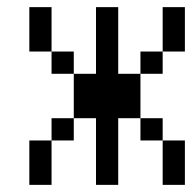

<svg xmlns="http://www.w3.org/2000/svg" viewBox="-20 -520 540 540"><path d="M62.5 -125Q62.5 -125 62.5 0H125Q125 0 125 -125ZM250 -187.5V0H312.5V-187.5H375V-125H437.5Q437.5 -125 437.5 0H500Q500 0 500 -125H437.5V-187.5H375Q375 -187.5 375 -312.5H312.5V-500H250V-312.5H187.5Q187.5 -312.5 187.5 -187.5H125V-125H187.5V-187.5ZM187.5 -312.5V-375H125V-312.5ZM375 -312.5H437.5V-375H375ZM125 -375Q125 -375 125 -500H62.5Q62.5 -500 62.5 -375ZM437.5 -375H500Q500 -375 500 -500H437.5Q437.5 -500 437.5 -375Z"/></svg>

Font: BFUnifontExMono
Style: Regular
Weight: 500
Version: Version 15.0.06